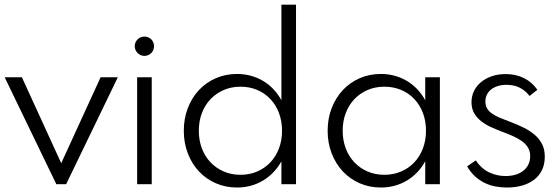

<svg xmlns="http://www.w3.org/2000/svg" viewBox="-23 -802 2434 836"><path d="M265 0 490 -465.5H415L243.6 -91.4L72.3 -465.5H-2.7L222.3 0Z M605.9 -558.6Q614.5 -558.6 622.3 -562Q630 -565.5 635.7 -571.1Q641.4 -576.8 644.5 -584.5Q647.7 -592.3 647.7 -600.9Q647.7 -609.5 644.5 -617.3Q641.4 -625 635.7 -630.7Q630 -636.4 622.3 -639.5Q614.5 -642.7 605.9 -642.7Q597.3 -642.7 589.5 -639.5Q581.8 -636.4 576.1 -630.7Q570.5 -625 567 -617.3Q563.6 -609.5 563.6 -600.9Q563.6 -592.3 567 -584.5Q570.5 -576.8 576.1 -571.1Q581.8 -565.5 589.5 -562Q597.3 -558.6 605.9 -558.6ZM637.7 0V-465.5H574.1V0Z M842.7 -232.7Q842.7 -274.5 856.1 -309.8Q869.5 -345 893.9 -370.5Q918.2 -395.9 951.4 -410.2Q984.5 -424.5 1024.1 -424.5Q1063.6 -424.5 1096.8 -410.5Q1130 -396.4 1154.1 -370.9Q1178.2 -345.5 1191.6 -310.2Q1205 -275 1205 -232.7Q1205 -190.9 1191.6 -155.7Q1178.2 -120.5 1154.1 -95Q1130 -69.5 1096.8 -55.2Q1063.6 -40.9 1024.1 -40.9Q984.5 -40.9 951.4 -55.2Q918.2 -69.5 893.9 -95Q869.5 -120.5 856.1 -155.7Q842.7 -190.9 842.7 -232.7ZM777.3 -232.7Q777.3 -179.5 794.8 -134.1Q812.3 -88.6 843.2 -55.7Q874.1 -22.7 916.6 -4.1Q959.1 14.5 1009.1 14.5Q1040 14.5 1068.6 6.8Q1097.3 -0.9 1122 -15.7Q1146.8 -30.5 1167 -51.6Q1187.3 -72.7 1202.3 -99.5V0H1265.9V-781.8H1202.3V-365.9Q1187.3 -392.7 1167 -414.1Q1146.8 -435.5 1122 -450Q1097.3 -464.5 1068.6 -472.3Q1040 -480 1009.1 -480Q959.1 -480 916.6 -461.4Q874.1 -442.7 843.2 -409.8Q812.3 -376.8 794.8 -331.4Q777.3 -285.9 777.3 -232.7Z M1469.1 -232.7Q1469.1 -274.5 1482.5 -309.8Q1495.9 -345 1520.2 -370.5Q1544.5 -395.9 1577.7 -410.2Q1610.9 -424.5 1650.5 -424.5Q1690 -424.5 1723.4 -410.5Q1756.8 -396.4 1780.9 -370.9Q1805 -345.5 1818.4 -310.2Q1831.8 -275 1831.8 -232.7Q1831.8 -190.9 1818.4 -155.7Q1805 -120.5 1780.9 -95Q1756.8 -69.5 1723.4 -55.2Q1690 -40.9 1650.5 -40.9Q1610.9 -40.9 1577.7 -55.2Q1544.5 -69.5 1520.2 -95Q1495.9 -120.5 1482.5 -155.7Q1469.1 -190.9 1469.1 -232.7ZM1403.6 -232.7Q1403.6 -179.5 1421.1 -134.3Q1438.6 -89.1 1469.5 -55.9Q1500.5 -22.7 1543 -4.1Q1585.5 14.5 1635.5 14.5Q1666.4 14.5 1695 6.8Q1723.6 -0.9 1748.4 -15.7Q1773.2 -30.5 1793.4 -51.6Q1813.6 -72.7 1828.6 -100V0H1892.3V-465.5H1828.6V-365.5Q1813.6 -392.7 1793.4 -413.9Q1773.2 -435 1748.4 -449.8Q1723.6 -464.5 1695 -472.3Q1666.4 -480 1635.5 -480Q1585.5 -480 1543 -461.4Q1500.5 -442.7 1469.5 -409.5Q1438.6 -376.4 1421.1 -331.1Q1403.6 -285.9 1403.6 -232.7Z M2183.2 14.5Q2220.5 14.5 2251.1 5.7Q2281.8 -3.2 2303.6 -20.2Q2325.5 -37.3 2337.3 -62.3Q2349.1 -87.3 2349.1 -120Q2349.1 -151.4 2337.3 -174.5Q2325.5 -197.7 2304.8 -215.5Q2284.1 -233.2 2255.7 -247Q2227.3 -260.9 2194.1 -273.2Q2170.5 -281.8 2151.4 -290Q2132.3 -298.2 2118.6 -308Q2105 -317.7 2097.7 -330Q2090.5 -342.3 2090.5 -359.5Q2090.5 -375.9 2096.8 -389.3Q2103.2 -402.7 2115.2 -412.3Q2127.3 -421.8 2144.3 -427.3Q2161.4 -432.7 2182.7 -432.7Q2213.6 -432.7 2238.9 -420.7Q2264.1 -408.6 2282.7 -384.1L2316.8 -410.9Q2294.1 -444.1 2258.6 -461.8Q2223.2 -479.5 2179.1 -479.5Q2145.9 -479.5 2118.6 -470.2Q2091.4 -460.9 2071.6 -444.5Q2051.8 -428.2 2040.9 -405.7Q2030 -383.2 2030 -357.3Q2030 -328.6 2042 -308.4Q2054.1 -288.2 2073.2 -273.4Q2092.3 -258.6 2115.7 -248.2Q2139.1 -237.7 2161.8 -229.1Q2188.6 -219.1 2211.1 -209.1Q2233.6 -199.1 2250.2 -186.8Q2266.8 -174.5 2276.1 -159.1Q2285.5 -143.6 2285.5 -122.3Q2285.5 -100.5 2276.8 -84.1Q2268.2 -67.7 2253.4 -56.8Q2238.6 -45.9 2219.3 -40.7Q2200 -35.5 2178.2 -35.5Q2140.5 -35.5 2106.6 -51.6Q2072.7 -67.7 2048.6 -103.6L2010.9 -77.7Q2025.5 -52.7 2044.3 -35.2Q2063.2 -17.7 2085.2 -6.6Q2107.3 4.5 2132 9.5Q2156.8 14.5 2183.2 14.5Z"/></svg>

Font: Spartan MB
Style: Regular
Weight: 212
Designer: Matt Bailey, Mirko Velimirovic
Foundry: Matt Bailey
Version: Version 1.005